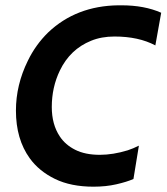

<svg xmlns="http://www.w3.org/2000/svg" viewBox="-20 -691 627 723"><path d="M332 12Q247 12 187 -17.2Q127 -46.5 92 -95Q40 -167 40 -274.5Q40 -371.5 85 -462.5Q114 -522.5 161.5 -569Q267 -669 425.5 -671H437.5Q524 -671 587 -643L565 -520Q502 -553.5 411 -553.5Q362 -553.5 323 -537.5Q244 -505.5 205.5 -425.5Q175 -362.5 175 -288Q175 -222.5 205 -177.5Q226 -145.5 263.5 -126.8Q301 -108 356 -108Q405.5 -108 461 -125Q481 -131.5 503 -142.5L482.5 -17Q457.5 -6 418.2 3Q379 12 332 12Z"/></svg>

Font: Lucymar Sans SemiBold
Style: Italic
Weight: 600
Italic angle: -10°
Foundry: The League of Moveable Type (original font) / Main changes by Cristiano Sobral with portions from Mirco Monsees
Version: Version 2.00;August 30, 2020;FontCreator 13.0.0.2681 64-bit